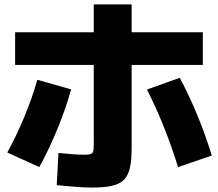

<svg xmlns="http://www.w3.org/2000/svg" viewBox="-20 -805 978 861"><path d="M388.7 36.1C538.1 36.1 570.3 3.9 570.3 -144.5V-513.7H889.6V-660.2H570.3V-785.2H400.4V-660.2H47.9V-513.7H400.4V-166C400.4 -113.3 399.4 -111.3 350.6 -111.3C331.1 -111.3 290 -114.3 242.2 -119.1L234.4 25.4C292 31.2 355.5 36.1 388.7 36.1ZM12.7 -121.1 156.2 -55.7C216.8 -166 268.6 -293.9 298.8 -404.3L147.5 -447.3C117.2 -339.8 67.4 -220.7 12.7 -121.1ZM778.3 -55.7 929.7 -107.4C895.5 -220.7 844.7 -346.7 786.1 -456.1L638.7 -403.3C690.4 -304.7 743.2 -171.9 778.3 -55.7Z"/></svg>

Font: Pretendard Black
Style: Regular
Weight: 900
Designer: Base glyphs from Inter by Rasmus Andersson; Hangeul glyphs from Noto Sans CJK(Source Han Sans) by Jang Soo-young and Kan
Foundry: Kil Hyung-jin
Version: Version 1.309;Glyphs 3.2 (3225)